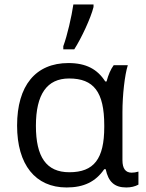

<svg xmlns="http://www.w3.org/2000/svg" viewBox="-20 -826 651 856"><path d="M262.2 -606V-620.1C279.8 -667 299.3 -752.9 307.1 -806.2H397V-794.9C385.3 -746.6 342.8 -655.3 311 -606ZM455.1 -462.9C462.9 -492.7 473.6 -517.1 486.8 -535.2H549.8C536.1 -492.2 525.9 -401.9 525.9 -326.2V-111.8C525.9 -74.7 539.6 -56.2 566.9 -56.2C576.2 -56.2 586.4 -57.6 597.2 -61V-2.9C582 5.4 564 9.8 543 9.8C490.2 9.8 462.9 -15.6 451.2 -71.8H444.8C406.2 -15.6 353.5 9.8 276.9 9.8C137.7 9.8 56.2 -91.8 56.2 -266.1C56.2 -444.3 138.7 -544.9 285.2 -544.9C363.8 -544.9 414.1 -517.6 449.2 -462.9ZM444.8 -267.1C444.8 -416 397.9 -476.1 288.1 -476.1C189.5 -476.1 140.1 -405.8 140.1 -265.1C140.1 -127 186 -58.1 289.1 -58.1C398.9 -58.1 444.8 -117.7 444.8 -259.8Z"/></svg>

Font: OpenSansEmoji
Style: Regular
Weight: 400
Foundry: MorbZ
Version: Version 1.000;PS 001.000;hotconv 1.0.70;makeotf.lib2.5.58329